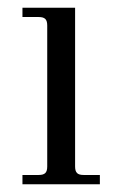

<svg xmlns="http://www.w3.org/2000/svg" viewBox="-20 -476 310 496"><path d="M38 0H238V-24H196C180 -24 174 -30 174 -46V-456H38V-432H80C96 -432 102 -426 102 -410V-46C102 -30 96 -24 80 -24H38Z"/></svg>

Font: Old Standard
Style: Regular
Weight: 400
Designer: Alexey Kryukov <alexios@thessalonica.org.ru>
Version: Version 2.0